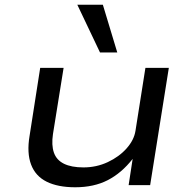

<svg xmlns="http://www.w3.org/2000/svg" viewBox="-20 -783 807 812"><path d="M298 9Q225 9 177.5 -14.5Q130 -38 111.5 -87Q93 -136 105 -208L150 -496H249L204 -216Q197 -169 208 -137.5Q219 -106 250.5 -90.5Q282 -75 333 -75Q388 -75 436 -97.5Q484 -120 515.5 -155.5Q547 -191 553 -230L595 -496H694L615 0H524L541 -111Q494 -51 435.5 -21Q377 9 298 9ZM403 -561 307 -763H415L476 -561Z"/></svg>

Font: Nunito Sans 7pt Expanded
Style: Italic
Weight: 400
Width: 7
Italic angle: -9°
Designer: Vernon Adams
Foundry: Vernon Adams
Version: Version 3.101;gftools[0.9.27]